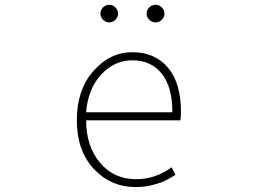

<svg xmlns="http://www.w3.org/2000/svg" viewBox="-20 -754 1040 787"><path d="M536.1 12.7Q433.6 12.7 364.3 -62Q294.9 -136.7 294.9 -261.7Q294.9 -385.7 362.8 -462.9Q430.7 -540 522.5 -540Q615.2 -540 668.5 -476.6Q721.7 -413.1 721.7 -296.9Q721.7 -273.4 719.7 -260.7H333Q333 -155.3 389.6 -87.4Q446.3 -19.5 538.1 -19.5Q617.2 -19.5 683.6 -68.4L699.2 -37.1Q673.8 -21.5 655.8 -12.7Q637.7 -3.9 605 4.4Q572.3 12.7 536.1 12.7ZM333 -293.9H686.5Q686.5 -398.4 642.6 -452.6Q598.6 -506.8 522.5 -506.8Q449.2 -506.8 395 -448.7Q340.8 -390.6 333 -293.9ZM453.1 -672.9Q442.4 -662.1 427.7 -662.1Q413.1 -662.1 402.3 -672.9Q391.6 -683.6 391.6 -698.2Q391.6 -712.9 402.3 -723.6Q413.1 -734.4 427.7 -734.4Q442.4 -734.4 453.1 -723.6Q463.9 -712.9 463.9 -698.2Q463.9 -683.6 453.1 -672.9ZM618.2 -662.1Q602.5 -662.1 591.8 -672.9Q581.1 -683.6 581.1 -698.2Q581.1 -712.9 591.8 -723.6Q602.5 -734.4 618.2 -734.4Q631.8 -734.4 643.1 -723.6Q654.3 -712.9 654.3 -698.2Q654.3 -683.6 643.1 -672.9Q631.8 -662.1 618.2 -662.1Z"/></svg>

Font: Gen Shin Gothic Monospace ExtraLight
Style: Regular
Weight: 200
Designer: [Source Han Sans]
Ryoko NISHIZUKA  (kana & ideographs); Paul D. Hunt (Latin, Greek & Cyrillic); Wenlong ZHANG  (bopomofo
Version: Version 1.002.20150607